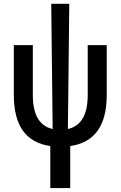

<svg xmlns="http://www.w3.org/2000/svg" viewBox="-20 -752 626 997"><path d="M241.2 224.6H344.7V6.3C471.2 -11.7 534.2 -99.6 534.2 -258.8V-517.6H435.5V-258.8C435.5 -156.2 401.4 -97.7 332.5 -82L339.8 -732.4H246.1L253.4 -82C184.6 -97.7 150.4 -156.2 150.4 -258.8V-517.6H51.8V-258.8C51.8 -99.6 114.7 -11.7 241.2 6.3Z"/></svg>

Font: CaskaydiaCove Nerd Font
Style: Regular
Weight: 400
Designer: Aaron Bell
Foundry: Saja Typeworks
Version: Version 2111.1;Nerd Fonts 2.3.3